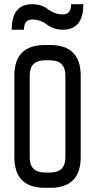

<svg xmlns="http://www.w3.org/2000/svg" viewBox="-20 -899 455 919"><path d="M219.7 -683.6Q366.2 -683.6 366.2 -537.1Q366.2 -407.2 366.2 -146.5Q366.2 0 219.7 0Q211.9 0 195.3 0Q48.8 0 48.8 -146.5Q48.8 -192.4 48.8 -284.2Q48.8 -300.8 48.8 -324.2Q48.8 -395.5 48.8 -537.1Q48.8 -683.6 195.3 -683.6Q203.1 -683.6 219.7 -683.6ZM219.7 -73.2Q293 -73.2 293 -146.5Q293 -276.4 293 -537.1Q293 -610.4 219.7 -610.4Q211.9 -610.4 195.3 -610.4Q122.1 -610.4 122.1 -537.1Q122.1 -407.2 122.1 -146.5Q122.1 -73.2 195.3 -73.2Q203.1 -73.2 219.7 -73.2ZM36.1 -756.8Q36.1 -878.9 133.8 -878.9Q178.7 -878.9 210 -854.5Q242.2 -830.1 281.2 -830.1Q320.3 -830.1 320.3 -878.9Q339.8 -878.9 378.9 -878.9Q378.9 -756.8 281.2 -756.8Q237.3 -756.8 205.1 -781.2Q172.9 -805.7 133.8 -805.7Q94.7 -805.7 94.7 -756.8Q75.2 -756.8 36.1 -756.8Z"/></svg>

Font: ZAANS 2018
Style: Regular
Weight: 400
Designer: Counter Creatives
Version: Version 1.0 - 24-01-18